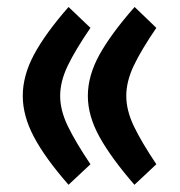

<svg xmlns="http://www.w3.org/2000/svg" viewBox="-20 -505 506 539"><path d="M233.9 -43.9 172.4 13.7Q106.9 -61 75.4 -120.4Q43.9 -179.7 43.9 -235.8Q43.9 -292.5 75.4 -351.6Q106.9 -410.6 172.4 -485.4L233.9 -426.8Q191.4 -364.7 170.2 -320.6Q148.9 -276.4 148.9 -235.8Q148.9 -195.3 170.4 -150.9Q191.9 -106.4 233.9 -43.9ZM418.9 -43.9 357.4 13.7Q292.5 -61 259.5 -120.4Q226.6 -179.7 226.6 -235.8Q226.6 -292.5 259.3 -351.6Q292 -410.6 357.9 -485.4L418.9 -426.8Q376.5 -364.7 355.5 -320.6Q334.5 -276.4 334.5 -235.8Q334.5 -195.3 355.7 -150.9Q377 -106.4 418.9 -43.9Z"/></svg>

Font: Vazirmatn UI NL SemiBold
Style: Regular
Weight: 600
Designer: Saber Rastikerdar
Foundry: Saber Rastikerdar
Version: Version 33.003